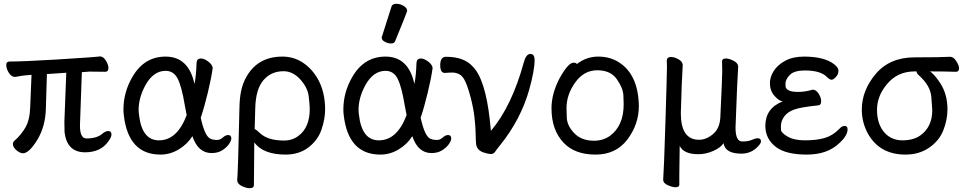

<svg xmlns="http://www.w3.org/2000/svg" viewBox="-20 -790 5082 1011"><path d="M101 17Q85 17 66.5 1Q48 -15 48 -31Q48 -41 55 -48Q90 -78 113.5 -118Q137 -158 139 -226L146 -396Q95 -392 82.5 -389Q70 -386 58 -385Q41 -385 27 -406Q13 -427 13 -448Q13 -466 30 -466Q99 -466 268 -476Q481 -489 507 -493Q524 -493 537.5 -471Q551 -449 551 -432Q551 -412 534 -412L450 -413L411 -410L401 -129Q401 -61 435 -61Q491 -61 519 -86Q536 -100 549 -100Q567 -100 567 -82Q567 -68 551 -46Q510 12 428 12Q333 12 320 -93Q319 -109 319 -149L329 -407L227 -400Q224 -312 221.5 -217.5Q219 -123 176 -53Q133 17 101 17Z M817 -51Q913 -51 963 -184L953 -236Q937 -333 916 -375Q895 -417 852 -417Q787 -417 745 -340Q710 -275 710 -212Q710 -199 712 -186Q727 -51 817 -51ZM825 24Q656 24 632 -183Q630 -198 630 -213Q630 -303 676 -383Q738 -492 852 -492Q973 -492 1004 -348Q1013 -391 1015 -458Q1016 -482 1038 -482Q1055 -482 1076.5 -466Q1098 -450 1100 -432Q1093 -380 1074.5 -303Q1056 -226 1037 -170Q1057 -78 1085 -61Q1100 -53 1123 -53Q1139 -53 1153.5 -66Q1168 -79 1181 -79Q1198 -79 1198 -61Q1198 -49 1185.5 -31Q1173 -13 1150 1.5Q1127 16 1094 16Q1023 16 993 -73Q967 -31 921.5 -3.5Q876 24 825 24Z M1476 -50Q1520 -50 1552 -75Q1611 -119 1611 -216Q1611 -237 1605.5 -283Q1600 -329 1561 -372Q1522 -415 1473 -415Q1407 -415 1366.5 -367Q1326 -319 1324 -218L1321 -110Q1327 -110 1350 -88Q1391 -50 1476 -50ZM1295 201Q1277 201 1253 189.5Q1229 178 1229 158Q1233 127 1241 -229Q1243 -324 1275 -381Q1335 -492 1467 -492Q1526 -492 1573.5 -461Q1621 -430 1652 -377Q1692 -307 1692 -214Q1692 -164 1673 -108Q1654 -52 1604.5 -14Q1555 24 1484 24Q1366 24 1319 -40L1317 184Q1317 201 1295 201Z M1975 -51Q2071 -51 2121 -184L2111 -236Q2095 -333 2074 -375Q2053 -417 2010 -417Q1945 -417 1903 -340Q1868 -275 1868 -212Q1868 -199 1870 -186Q1885 -51 1975 -51ZM1983 24Q1814 24 1790 -183Q1788 -198 1788 -213Q1788 -303 1834 -383Q1896 -492 2010 -492Q2131 -492 2162 -348Q2171 -391 2173 -458Q2174 -482 2196 -482Q2213 -482 2234.5 -466Q2256 -450 2258 -432Q2251 -380 2232.5 -303Q2214 -226 2195 -170Q2215 -78 2243 -61Q2258 -53 2281 -53Q2297 -53 2311.5 -66Q2326 -79 2339 -79Q2356 -79 2356 -61Q2356 -49 2343.5 -31Q2331 -13 2308 1.5Q2285 16 2252 16Q2181 16 2151 -73Q2125 -31 2079.5 -3.5Q2034 24 1983 24ZM2039 -561Q2023 -561 2006.5 -570Q1990 -579 1990 -590Q1990 -598 1992 -600L2041 -754Q2045 -770 2068 -770Q2087 -770 2105.5 -759Q2124 -748 2124 -732Q2124 -728 2061 -574Q2056 -561 2039 -561Z M2565 21Q2552 21 2530 14Q2492 3 2487 -31Q2485 -51 2484.5 -87Q2484 -123 2478.5 -171.5Q2473 -220 2459 -274Q2445 -328 2431 -359Q2417 -390 2398.5 -399Q2380 -408 2363 -408Q2344 -408 2322 -406Q2298 -406 2298 -447Q2298 -491 2329 -491Q2423 -491 2469 -440Q2535 -374 2559 -160L2565 -101Q2675 -231 2738 -461Q2750 -506 2773 -506Q2795 -506 2795 -473Q2795 -420 2767 -319Q2722 -160 2613 -25Q2595 -3 2587 9Q2579 21 2565 21Z M3108 -49Q3155 -49 3191 -74Q3264 -127 3264 -241Q3264 -249 3262.5 -287.5Q3261 -326 3228 -373Q3195 -420 3125 -420Q3055 -420 3009 -356Q2963 -292 2963 -220Q2963 -214 2964.5 -171Q2966 -128 3004 -88.5Q3042 -49 3108 -49ZM3116 24Q3007 24 2948 -38Q2884 -105 2884 -220Q2884 -296 2926 -377Q2972 -460 3000 -460Q3013 -460 3018 -453Q3068 -492 3130 -492Q3192 -492 3239 -462Q3341 -397 3344 -232Q3344 -136 3284 -56Q3224 24 3116 24Z M3537 196Q3521 196 3497 185.5Q3473 175 3472 158Q3476 108 3484 -150Q3492 -408 3492 -438L3491 -473Q3493 -490 3513 -490Q3530 -490 3551.5 -478.5Q3573 -467 3575 -449Q3575 -433 3573 -407Q3570 -373 3565 -193Q3565 -54 3661 -54Q3699 -54 3734.5 -84Q3770 -114 3773 -172Q3783 -384 3783 -414L3782 -468Q3782 -482 3803 -482Q3818 -482 3841 -471Q3864 -460 3867 -442Q3862 -367 3853 -118Q3853 -45 3888 -45Q3920 -45 3939 -53.5Q3958 -62 3970 -62Q3987 -62 3987 -46Q3987 -35 3972 -20Q3937 19 3884 19Q3798 19 3790 -36Q3774 -12 3735.5 5Q3697 22 3657 22Q3580 22 3559 -22L3557 130V183Q3557 196 3537 196Z M4228 24Q4120 24 4067 -15Q4010 -58 4010 -127Q4010 -220 4101 -256Q4081 -259 4057.5 -286Q4034 -313 4034 -352Q4034 -384 4054 -416Q4074 -448 4114.5 -470Q4155 -492 4214 -492Q4320 -492 4372 -452Q4395 -434 4395 -419Q4395 -398 4381 -384Q4367 -370 4359 -370Q4349 -370 4334 -385Q4300 -419 4218 -419Q4162 -419 4139 -395.5Q4116 -372 4116 -350Q4116 -348 4116.5 -335.5Q4117 -323 4132.5 -314.5Q4148 -306 4184 -306Q4220 -306 4259 -318Q4277 -318 4290.5 -297Q4304 -276 4304 -257Q4304 -236 4287 -235Q4197 -226 4161.5 -213Q4126 -200 4109 -176Q4092 -152 4092 -125Q4092 -122 4092.5 -106.5Q4093 -91 4127 -71Q4161 -51 4219 -51Q4278 -51 4321 -63Q4364 -75 4399 -111Q4413 -127 4427 -127Q4443 -127 4443 -109Q4443 -75 4397 -34Q4335 24 4228 24Z M4825 -76Q4889 -121 4889 -210Q4889 -221 4884 -280Q4879 -339 4819 -393Q4807 -403 4806 -414H4797Q4704 -414 4649 -345Q4598 -284 4598 -211Q4598 -134 4640 -89Q4676 -51 4732 -51Q4788 -51 4825 -76ZM4748 24Q4614 24 4552 -83Q4518 -143 4518 -213Q4518 -314 4591.5 -401Q4665 -488 4796 -488Q4932 -488 4983 -491Q5001 -491 5015.5 -468Q5030 -445 5030 -431Q5030 -412 5014 -412Q4947 -414 4877 -414Q4900 -399 4931 -352Q4969 -294 4969 -214Q4969 -159 4947 -103.5Q4925 -48 4872 -12Q4819 24 4748 24Z"/></svg>

Font: ToneOZ-Pinyin-WenKai-Medium
Style: Medium
Weight: 700
Designer: Fontworks Inc.
Foundry: ToneOZ
Version: Version 0.240331